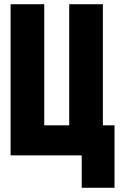

<svg xmlns="http://www.w3.org/2000/svg" viewBox="-20 -734 570 907"><path d="M30 0V-714H189V-142H307V-714H466V-142H521V153H366V0Z"/></svg>

Font: Noto Sans Mono Condensed Black
Style: Regular
Weight: 900
Width: 3
Designer: Monotype Design Team
Foundry: Monotype Imaging Inc.
Version: Version 2.014